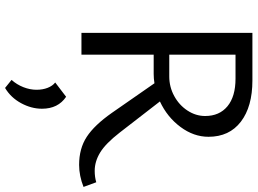

<svg xmlns="http://www.w3.org/2000/svg" viewBox="-146 -552 992 739"><g transform="rotate(90 349.5 -182.0)"><path d="M699 -8Q656 9 614 9Q551 9 506 -20.5Q461 -50 414 -117L300 -281Q282 -278 264 -278H190V0H106V-658H289Q390 -658 448 -613.5Q506 -569 506 -489Q506 -432 468 -381Q430 -330 370 -302L490 -147Q532 -93 566.5 -72Q601 -51 637 -51Q661 -51 681 -57ZM274 -338Q314 -338 349 -357Q384 -376 405 -408Q426 -440 426 -476Q426 -531 388.5 -562Q351 -593 282 -593H190V-338ZM398 152Q398 193 376.5 232.5Q355 272 318 294L287 269Q305 249 315 223.5Q325 198 325 173Q325 149 317.5 130Q310 111 297 101L352 59Q398 90 398 152Z"/></g></svg>

Font: Ysabeau Infant Medium
Style: Regular
Weight: 500
Designer: Christian Thalmann (Catharsis Fonts)
Version: Version 0.003